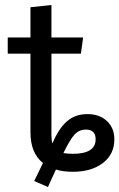

<svg xmlns="http://www.w3.org/2000/svg" viewBox="-20 -676 478 769"><path d="M438 -118Q438 -58 392 -23Q346 12 272 12Q232 12 204 3L172 73L117 49L152 -23Q102 -63 102 -146V-461H11V-526H102V-647L186 -656V-526H313L304 -461H186V-137Q186 -114 190 -101V-102Q215 -161 248 -190Q281 -219 330 -219Q379 -219 408.5 -191Q438 -163 438 -118ZM272 -60Q363 -60 363 -118Q363 -157 324 -157Q297 -157 278.5 -137Q260 -117 234 -63Q250 -60 272 -60Z"/></svg>

Font: FiraGO Book
Style: Regular
Weight: 350
Designer: bBox Type
Foundry: bBox Type GmbH
Version: Version 1.001;PS 001.001;hotconv 1.0.88;makeotf.lib2.5.64775